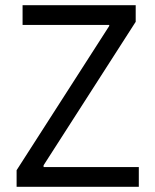

<svg xmlns="http://www.w3.org/2000/svg" viewBox="-20 -720 599 740"><path d="M44 0H515V-76H148V-83L503 -636V-700H67V-624H401V-620L44 -64Z"/></svg>

Font: Fixel Variable
Style: Regular
Weight: 100
Width: 3
Designer: AlfaBravo + MacPaw
Foundry: Kyrylo Tkachov, Marchela Mozhyna, Serhii Makarenko, Maria Weinstein, Zakhar Kryvoshyya
Version: Version 1.211